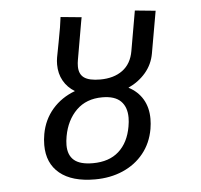

<svg xmlns="http://www.w3.org/2000/svg" viewBox="-45 -601 690 659"><g transform="rotate(-5 300.0 -271.0)"><path d="M93 -120.5Q93 -139.5 96.5 -158.5Q105.5 -207.5 136.2 -243Q167 -278.5 214 -296Q188.5 -311.5 174.8 -336Q161 -360.5 161 -392Q161 -404.5 163 -416Q170 -454 173 -468.5Q184 -525 187 -553.5L259 -546.5L256.5 -533.5Q249 -491 233.5 -401.5Q231.5 -391 231.5 -379.5Q231.5 -352.5 249 -340.2Q266.5 -328 304 -328Q351 -328 381.2 -350.2Q411.5 -372.5 419 -416L443 -553.5L514 -546.5L488.5 -401.5Q482 -364.5 458 -336.2Q434 -308 398 -291.5Q430 -275 447 -246.2Q464 -217.5 464 -178.5Q464 -162 461 -144Q452.5 -95.5 424.2 -60.5Q396 -25.5 352.8 -6.8Q309.5 12 256.5 12Q177.5 12 135.2 -22.8Q93 -57.5 93 -120.5ZM386.5 -158.5Q389.5 -175 389.5 -189Q389.5 -226 369 -246.2Q348.5 -266.5 305.5 -266.5Q250.5 -266.5 216.2 -232.8Q182 -199 172 -144Q169 -127.5 169 -113.5Q169 -79 189.5 -61.5Q210 -44 254 -44Q310 -44 343.5 -74Q377 -104 386.5 -158.5Z"/></g></svg>

Font: JuliaMono MediumItalic
Style: Regular
Weight: 500
Italic angle: -9°
Monospace: yes
Designer: cormullion
Foundry: corm
Version: Version 0.049; ttfautohint (v1.8.4)